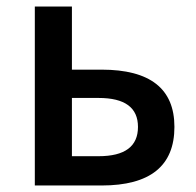

<svg xmlns="http://www.w3.org/2000/svg" viewBox="-20 -570 601 590"><path d="M87 -550H201V-356H292Q516 -356 516 -180Q516 0 292 0H87ZM283 -90Q404 -90 404 -180Q404 -269 283 -269H201V-90Z"/></svg>

Font: Noto Sans S Chinese Medium
Style: Regular
Weight: 500
Designer: Ryoko NISHIZUKA  (kana & ideographs); Paul D. Hunt (Latin, Greek & Cyrillic); Wenlong ZHANG  (bopomofo); Sandoll Communi
Foundry: Adobe Systems Incorporated
Version: Version 1.000;PS 1;hotconv 1.0.78;makeotf.lib2.5.61930